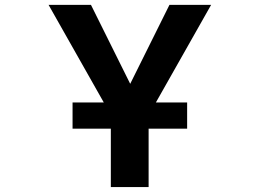

<svg xmlns="http://www.w3.org/2000/svg" viewBox="-20 -752 1040 774"><path d="M272.5 -233.4V-338.9H398.4L175.8 -732.4H346.7L504.9 -414.1L663.1 -732.4H831.1L608.4 -338.9H734.4V-233.4H579.1V2H426.8V-233.4Z"/></svg>

Font: GenEi Gothic M Regular
Style: Bold
Weight: 700
Designer: o_tamon (Modified); [Source Han Sans]
Ryoko NISHIZUKA  (kana & ideographs); Paul D. Hunt (Latin, Greek & Cyrillic); Wenl
Version: Version 1.1a;Original Version 1.004